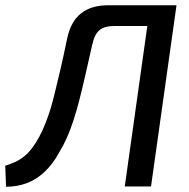

<svg xmlns="http://www.w3.org/2000/svg" viewBox="-44 -710 720 731"><path d="M614 -690 604 -611H392Q354 -611 335 -595.5Q316 -580 307 -539Q292 -473 280 -420Q268 -367 257 -325Q246 -283 235 -249.5Q224 -216 211 -186.5Q198 -157 181 -129Q157 -85 125.5 -55.5Q94 -26 57.5 -12.5Q21 1 -21 1L-24 -79Q-5 -85 14 -93.5Q33 -102 52.5 -118.5Q72 -135 91 -165Q106 -188 117.5 -213.5Q129 -239 140 -270Q151 -301 161 -341.5Q171 -382 184 -437Q197 -492 212 -565Q226 -629 265 -659.5Q304 -690 368 -690ZM628 -690 531 0H431L528 -690Z"/></svg>

Font: Exo 2 Medium
Style: Italic
Weight: 500
Italic angle: -8°
Designer: Natanael Gama
Foundry: Natanael Gama
Version: Version 2.010